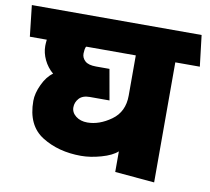

<svg xmlns="http://www.w3.org/2000/svg" viewBox="-89 -767 954 871"><g transform="rotate(10 388.5 -332.0)"><path d="M493 0V-95Q469 -73 419.5 -59Q370 -45 327 -45Q223 -45 147 -92.5Q71 -140 71 -253Q71 -288 90.5 -329.5Q110 -371 138 -390Q111 -413 96 -444.5Q81 -476 81 -508Q81 -512 81.5 -521Q82 -530 83 -537H5L-11 -680H771L788 -537H675V16ZM493 -352V-537H265Q261 -533 259.5 -522Q258 -511 258 -504Q258 -484 273.5 -470Q289 -456 324 -456H386L411 -315H320Q287 -315 271 -297Q255 -279 255 -256Q255 -232 276 -215.5Q297 -199 329 -199Q384 -199 438.5 -238Q493 -277 493 -352Z"/></g></svg>

Font: Palanquin Dark
Style: Bold
Weight: 700
Designer: Pria Ravichandran
Version: Version 1.000